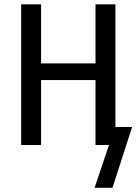

<svg xmlns="http://www.w3.org/2000/svg" viewBox="-20 -679 640 899"><path d="M422.9 200.2 490.2 0H427.2V-304.2H172.4V0H79.1V-658.7H172.4V-382.3H427.2V-658.7H520.5V-84.5H598.6L506.8 200.2Z"/></svg>

Font: Courier New
Style: Regular
Weight: 400
Designer: Steve Matteson
Foundry: Ascender Corporation
Version: Version 2.00.3